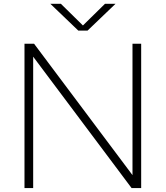

<svg xmlns="http://www.w3.org/2000/svg" viewBox="-20 -964 849 984"><path d="M105.5 0V-740H154.5L659 -66.5V-740H703.5V0H654.5L150 -673.5V0ZM381.5 -807 238 -944.5H292L405 -833.5L518 -944.5H572L428.5 -807Z"/></svg>

Font: Encode Sans Exp XLt
Style: Regular
Weight: 200
Width: 7
Designer: Multiple Designers
Foundry: Impallari Type
Version: Version 3.002; ttfautohint (v1.8.3) -l 8 -r 50 -G 200 -x 14 